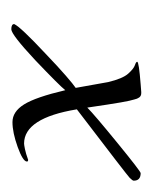

<svg xmlns="http://www.w3.org/2000/svg" viewBox="14 -334 264 331"><g transform="rotate(90 145.5 -168.0)"><path d="M30 -56Q21 -56 21 -61Q26 -72 72 -115Q95 -137 110 -150Q125 -163 131 -167L121 -223Q115 -248 106.5 -257.5Q98 -267 92 -269Q86 -271 86 -273Q86 -276 125 -279L138 -280H140Q145 -280 147.5 -276.5Q150 -273 151 -268Q153 -262 156 -245Q159 -228 165 -187Q177 -199 226 -239Q275 -279 278 -279Q291 -279 291 -267Q291 -265 286 -260Q282 -256 168 -169Q183 -78 227 -78Q229 -78 236.5 -79.5Q244 -81 255 -85Q258 -85 258 -83Q258 -76 233 -67Q208 -58 190 -58Q172 -58 159.5 -78Q147 -98 135 -149Q131 -144 118 -131Q105 -118 83 -97Q39 -56 30 -56Z"/></g></svg>

Font: Qwigley
Style: Regular
Weight: 400
Designer: Robert E. Leuschke
Foundry: Robert E. Leuschke
Version: Version 1.010; ttfautohint (v1.8.3)